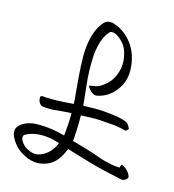

<svg xmlns="http://www.w3.org/2000/svg" viewBox="-125 -946 981 1083"><g transform="rotate(15 365.0 -404.5)"><path d="M349.1 -826.2Q362.8 -841.8 385.7 -841.8Q395.5 -841.8 404.3 -838.9Q460.4 -822.8 504.4 -773.4Q555.2 -716.3 563.5 -627Q564.5 -619.6 564.5 -604.5Q564.5 -534.7 521.2 -482.7Q478 -430.7 416 -420.4Q412.1 -419.9 408 -420.7Q403.8 -421.4 401.1 -422.6Q398.4 -423.8 393.6 -426.5Q388.7 -429.2 387.2 -430.2Q371.1 -444.8 360.8 -462.9Q363.3 -465.8 385.7 -468.5Q408.2 -471.2 421.4 -479Q459.5 -501 480.7 -530.8Q502 -560.5 510.7 -603Q513.7 -617.2 513.7 -634.3Q513.7 -665 504.6 -695.8Q495.6 -726.6 479 -746.1Q447.3 -781.7 420.4 -788.6Q414.1 -790 405.8 -789.1Q397.5 -788.1 393.6 -782.2Q359.4 -745.1 346.7 -668.5Q340.8 -633.8 340.8 -580.6Q340.8 -575.2 341.1 -564.5Q341.3 -553.7 341.3 -548.3Q341.8 -508.8 349.6 -441.9Q358.4 -364.3 359.4 -346.2Q375.5 -347.2 407.2 -347.2Q413.1 -347.7 427.2 -347.7Q476.6 -347.7 534.2 -340.3Q591.8 -333 617.2 -319.8Q631.8 -312 641.6 -286.6Q640.1 -282.7 633.3 -277.3Q626.5 -272 626 -271.5Q611.8 -276.9 564.5 -284.7Q554.7 -285.2 510.5 -289.1Q466.3 -293 442.4 -293Q434.1 -293 360.8 -290.5V-253.9Q360.4 -200.2 355.5 -139.2Q443.4 -115.2 482.4 -101.6Q521 -87.9 538.8 -82Q556.6 -76.2 589.4 -69.1Q622.1 -62 647.5 -62Q647.9 -63.5 648.9 -66.9Q649.9 -70.3 650.4 -72.5Q650.9 -74.7 652.6 -77.6Q654.3 -80.6 656.5 -80.3Q658.7 -80.1 662.1 -79.6Q698.2 -59.1 709.5 -28.8Q710 -27.3 710 -24.9Q710 -15.1 701.2 -8.3Q692.4 -1.5 681.2 0.5H677.7Q669.9 0.5 645 -6.3Q634.3 -8.8 604.2 -15.4Q574.2 -22 558.8 -25.6Q543.5 -29.3 519.8 -35.4Q496.1 -41.5 476.6 -47.4Q359.4 -83.5 340.3 -88.4Q308.1 -5.4 254.9 18.1Q221.7 32.7 190.9 32.7Q152.3 32.7 112.8 11.7Q53.2 -19 25.9 -80.1Q20.5 -92.3 20.5 -105Q20.5 -124.5 32.7 -138.2Q62 -171.4 122.6 -177.7Q131.8 -178.2 149.9 -178.2Q219.7 -178.2 298.8 -156.2Q304.2 -215.8 304.7 -222.7Q306.6 -252 306.6 -288.6Q252.9 -286.1 196.3 -279.8Q191.9 -279.8 176.5 -280Q161.1 -280.3 150.9 -281.2Q140.6 -282.2 131.3 -285.2Q111.8 -298.8 111.8 -324.7Q111.8 -327.6 112.8 -334.5Q118.7 -338.9 126 -338.9Q129.4 -338.9 136.7 -337.6Q144 -336.4 147.9 -336.4Q148.4 -336.4 149.7 -336.7Q150.9 -336.9 151.9 -336.9Q172.4 -335.9 185.5 -335.9Q212.9 -335.9 261.7 -338.9Q269 -339.4 283.4 -340.6Q297.9 -341.8 305.2 -342.3Q304.2 -361.8 303.7 -371.1Q301.8 -394 297.6 -438.7Q293.5 -483.4 292 -505.4Q287.1 -575.7 287.1 -611.8Q287.1 -659.2 293.9 -700.2Q308.6 -782.2 349.1 -826.2ZM81.1 -101.1Q72.8 -97.2 75.2 -76.7Q91.8 -37.1 133.3 -21Q151.9 -13.2 169.9 -13.2Q181.2 -13.2 190.9 -16.6Q222.2 -25.9 245.8 -50.5Q269.5 -75.2 282.2 -106.9Q228 -125.5 177.7 -125.5Q165 -125.5 152.3 -124Q112.3 -120.1 81.1 -101.1Z"/></g></svg>

Font: Avessa
Style: Medium
Weight: 500
Designer: Arman Khorramak
Foundry: Arman Khorramak
Version: Version 1.000; ttfautohint (v1.8.1)